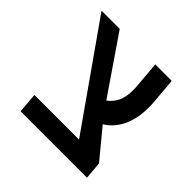

<svg xmlns="http://www.w3.org/2000/svg" viewBox="-156 -760 911 911"><g transform="rotate(45 300.0 -304.5)"><path d="M89.5 -101H389L32 -609H154L349.5 -323.5Q376.5 -343 390.8 -373Q405 -403 405 -449Q405 -463 403.5 -478L392.5 -609H503L513.5 -485.5Q515.5 -466 515.5 -443Q515.5 -366.5 489.5 -313.2Q463.5 -260 417 -232L536 -88L543.5 0H98Z"/></g></svg>

Font: JuliaMono Medium
Style: Italic
Weight: 500
Italic angle: -9°
Monospace: yes
Designer: cormullion
Foundry: corm
Version: Version 0.054; ttfautohint (v1.8.4)